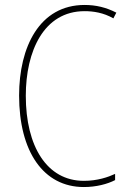

<svg xmlns="http://www.w3.org/2000/svg" viewBox="-20 -744 515 774"><path d="M321 -699C356 -699 397 -693 437 -670L449 -693C408 -714 367 -724 321 -724C139 -724 57 -554 57 -359C57 -133 155 10 318 10C368 10 413 -2 444 -18V-43C416 -30 373 -15 318 -15C169 -15 84 -154 84 -358C84 -537 156 -699 321 -699Z"/></svg>

Font: Noto Sans Thai Cond Thin
Style: Regular
Weight: 100
Width: 3
Designer: Monotype Design Team
Foundry: Monotype Imaging Inc.
Version: Version 2.002